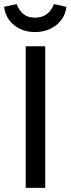

<svg xmlns="http://www.w3.org/2000/svg" viewBox="-25 -914 343 934"><path d="M100 -689H195V0H100ZM145 -758Q105 -758 72.5 -773.5Q40 -789 19.5 -816.5Q-1 -844 -5 -881L56 -894Q67 -864 88.5 -846Q110 -828 145 -828Q180 -828 203.5 -846Q227 -864 237 -894L298 -881Q294 -844 273 -816.5Q252 -789 219 -773.5Q186 -758 145 -758Z"/></svg>

Font: Fira Sans Variable
Style: Regular
Weight: 400
Designer: Carrois Corporate & Edenspiekermann AG
Foundry: Carrois Corporate GbR & Edenspiekermann AG
Version: Version 4.202